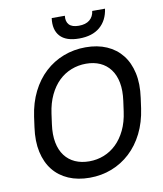

<svg xmlns="http://www.w3.org/2000/svg" viewBox="-97 -978 903 1064"><g transform="rotate(-10 355.0 -446.0)"><path d="M322 8Q255 8 203 -14.5Q151 -37 117.5 -79Q84 -121 70.5 -182Q57 -243 68 -321L76 -379Q87 -456 117.5 -517Q148 -578 194 -620.5Q240 -663 298.5 -685.5Q357 -708 423 -708Q490 -708 541.5 -685.5Q593 -663 626.5 -621Q660 -579 673.5 -518Q687 -457 676 -379L668 -321Q657 -244 626.5 -183Q596 -122 550 -79.5Q504 -37 446 -14.5Q388 8 322 8ZM335 -82Q379 -82 418 -97.5Q457 -113 488 -143Q519 -173 540.5 -217.5Q562 -262 570 -321L578 -379Q586 -437 577.5 -481.5Q569 -526 546 -556.5Q523 -587 488.5 -602.5Q454 -618 410 -618Q366 -618 326.5 -602.5Q287 -587 256 -557Q225 -527 203.5 -482Q182 -437 174 -379L166 -321Q158 -263 166.5 -218.5Q175 -174 198 -143.5Q221 -113 256 -97.5Q291 -82 335 -82ZM398 -762Q324 -762 291 -798.5Q258 -835 267 -900H341Q337 -868 353.5 -850Q370 -832 408 -832Q447 -832 469 -850Q491 -868 495 -900H567Q558 -835 515 -798.5Q472 -762 398 -762Z"/></g></svg>

Font: Retni Sans Medium
Style: Italic
Weight: 500
Italic angle: -8°
Designer: Vitaly Kuzmin
Foundry: ParaType Ltd.
Version: Version 1.00;June 10, 2019;FontCreator 11.5.0.2425 64-bit; t